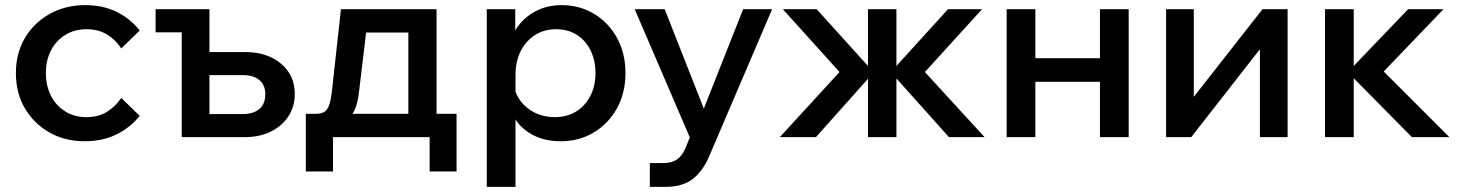

<svg xmlns="http://www.w3.org/2000/svg" viewBox="-20 -535 5686 749"><path d="M453 -153 525 -83Q488 -37 434 -10.5Q380 16 310 16Q233 16 172.5 -18.5Q112 -53 77 -112.5Q42 -172 42 -250Q42 -327 77 -386.5Q112 -446 173.5 -480.5Q235 -515 313 -515Q381 -515 434.5 -489Q488 -463 525 -416L453 -346Q431 -380 397.5 -400.5Q364 -421 317 -421Q271 -421 235 -399Q199 -377 179 -338.5Q159 -300 159 -250Q159 -200 179 -161Q199 -122 235 -100Q271 -78 317 -78Q364 -78 397.5 -99Q431 -120 453 -153Z M689 0V-477L743 -409H587V-499H797V-18L727 -90H926Q969 -90 992 -110Q1015 -130 1015 -167Q1015 -203 992 -222.5Q969 -242 926 -242H745V-332H935Q1023 -332 1076.5 -286.5Q1130 -241 1130 -169Q1130 -119 1105 -81Q1080 -43 1036 -21.5Q992 0 935 0Z M1197 -47V-91H1213Q1234 -91 1246.5 -99.5Q1259 -108 1265.5 -129.5Q1272 -151 1276 -190L1310 -499H1683V-62H1573V-481L1651 -408H1329L1417 -481L1381 -181Q1376 -131 1361.5 -102Q1347 -73 1318.5 -60Q1290 -47 1242 -47ZM1173 134V-91H1761V134H1656V-65L1719 0H1239L1279 -65V134Z M1991 194H1879V-499H1990V-345H1966Q1973 -395 2001 -433Q2029 -471 2073 -493Q2117 -515 2171 -515Q2241 -515 2297.5 -481Q2354 -447 2387 -387Q2420 -327 2420 -250Q2420 -172 2386.5 -112Q2353 -52 2296 -18Q2239 16 2167 16Q2101 16 2053 -11.5Q2005 -39 1980.5 -86.5Q1956 -134 1960 -193L1983 -211Q1988 -172 2010 -142Q2032 -112 2067 -95Q2102 -78 2143 -78Q2192 -78 2227.5 -100Q2263 -122 2283 -161Q2303 -200 2303 -250Q2303 -299 2284 -338Q2265 -377 2230.5 -399Q2196 -421 2149 -421Q2103 -421 2067.5 -398.5Q2032 -376 2011.5 -336Q1991 -296 1991 -242Z M2879 -499H2992L2749 69Q2724 130 2684 162Q2644 194 2575 194H2515V101H2570Q2601 101 2621.5 86.5Q2642 72 2654 43L2671 1L2456 -499H2573L2745 -62H2706Z M3682 0 3450 -259H3460L3678 -499H3811L3588 -254L3821 0ZM3022 0 3255 -254 3034 -499H3166L3383 -259H3394L3163 0ZM3366 0V-499H3477V0Z M4271 0V-499H4383V0ZM3907 0V-499H4019V0ZM3960 -216V-308H4335V-216Z M4529 0V-499H4637V-144L4629 -147L4905 -499H5003V0H4895V-355L4902 -352L4627 0Z M5488 0 5232 -259H5243L5473 -499H5611L5350 -227L5337 -297L5634 0ZM5149 0V-499H5261V0Z"/></svg>

Font: Wix Madefor Display SemiBold
Style: Regular
Weight: 600
Designer: Dalton Maag Ltd
Foundry: Dalton Maag Ltd
Version: Version 3.100